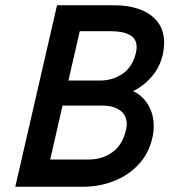

<svg xmlns="http://www.w3.org/2000/svg" viewBox="-20 -710 658 730"><path d="M196.8 -689.9H418Q467.8 -689.9 510 -675Q552.2 -660.2 578.1 -628.2Q604 -596.2 604 -546.9Q604 -525.4 598.1 -499Q587.4 -454.1 556.9 -418.7Q526.4 -383.3 485.8 -363.3Q521 -348.1 542.7 -312.3Q564.5 -276.4 564.5 -230.5Q564.5 -206.5 559.1 -185.1Q545.4 -125 505.6 -83.3Q465.8 -41.5 410.9 -20.8Q356 0 296.4 0H38.1ZM360.4 -403.8Q408.7 -403.8 446.5 -429.7Q484.4 -455.6 497.1 -510.7Q499.5 -522.9 499.5 -531.2Q499.5 -562.5 473.6 -576.9Q447.8 -591.3 402.8 -591.3H283.2L240.2 -403.8ZM316.4 -103.5Q369.1 -103.5 407.5 -131.3Q445.8 -159.2 459 -215.8Q461.9 -227.5 461.9 -238.3Q461.9 -272 436.5 -290.3Q411.1 -308.6 366.7 -308.6H217.8L170.9 -103.5Z"/></svg>

Font: Acari Sans SemiBold
Style: Italic
Weight: 600
Italic angle: -13°
Designer: Alfredo Marco Pradil and Stefan Peev
Foundry: Hanken Design Co.
Version: Version 1.045;January 11, 2019;FontCreator 11.5.0.2425 64-bi